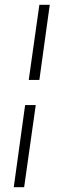

<svg xmlns="http://www.w3.org/2000/svg" viewBox="-20 -605 263 795"><path d="M37 170 84 -170H128L80 170ZM99 -274 143 -585H186L143 -274Z"/></svg>

Font: Alumni Sans Light
Style: Italic
Weight: 300
Italic angle: -8°
Version: Version 1.016